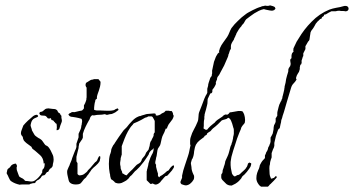

<svg xmlns="http://www.w3.org/2000/svg" viewBox="-20 -684 1320 716"><path d="M192 -198Q191 -199 191 -203Q192 -204 192 -209Q192 -221 190 -223Q189 -224 188.5 -224Q188 -224 188 -224Q186 -224 186 -226Q185 -227 184.5 -228Q184 -229 182 -230Q182 -231 179 -234Q177 -237 175 -235Q174 -235 172 -237Q171 -238 171 -240Q171 -241 170 -242Q168 -245 165 -242Q160 -242 158 -243L155 -247L152 -250Q150 -252 146.5 -252.5Q143 -253 139 -253Q130 -253 128 -258Q126 -261 127 -262Q127 -263 128 -264V-265Q130 -267 133 -267Q135 -267 139 -269Q141 -270 145 -274Q149 -278 153 -279Q158 -279 159 -280Q163 -279 167 -279Q171 -279 175 -278Q186 -278 190 -275Q194 -273 195 -269Q196 -265 201 -262H202L204 -260Q204 -259 205 -258V-257Q205 -256 205.5 -256Q206 -256 206 -255Q208 -254 208 -253.5Q208 -253 209 -252V-245Q212 -235 210 -229L205 -216L202 -206Q201 -200 194 -199Q194 -198 192 -198ZM54 5Q35 1 22 -8Q17 -11 13 -21Q11 -26 9 -30Q7 -34 5 -37Q5 -38 5 -40Q5 -42 6 -44Q7 -47 7 -49Q7 -51 8 -52Q10 -55 13 -57Q18 -60 19 -63Q24 -72 38 -74Q39 -73 40 -73Q40 -73 40 -72.5Q40 -72 41 -71Q45 -65 42 -60Q42 -52 43 -49L48 -35Q51 -25 54 -24Q55 -23 59 -21L65 -18Q67 -17 70 -14Q72 -10 76 -9H81Q85 -9 88.5 -8Q92 -7 95 -7Q105 -7 110 -11Q121 -18 130 -30Q131 -31 132 -32.5Q133 -34 134 -35Q134 -37 137 -40Q139 -43 137 -45Q137 -46 139 -52L143 -56Q147 -63 147 -75Q144 -75 143 -74Q142 -94 130 -105Q124 -110 117.5 -116Q111 -122 104 -127Q100 -129 99 -133Q98 -137 94 -139Q76 -151 69 -160L66 -167Q66 -169 65.5 -171Q65 -173 64 -175Q60 -179 59 -182Q59 -183 58.5 -184.5Q58 -186 58 -187Q58 -193 61 -200L67 -216L75 -225L84 -234Q87 -237 91 -240Q95 -243 99 -247Q108 -256 118 -256Q119 -255 120.5 -254Q122 -253 122 -251V-250Q121 -248 116 -246L109 -243Q98 -238 95 -222Q93 -217 95 -212Q97 -206 98 -203Q98 -201 99 -200V-198Q101 -194 103 -191Q105 -188 107 -184Q109 -180 112 -177.5Q115 -175 118 -173L124 -169Q126 -168 128 -167Q130 -166 131 -165Q136 -162 139 -157Q141 -155 142.5 -152Q144 -149 146 -147Q149 -142 153 -141Q158 -139 161 -135Q169 -125 176 -108Q180 -100 180 -89Q180 -86 179.5 -82.5Q179 -79 178 -75Q177 -73 177 -69Q177 -66 175 -62Q174 -61 173 -60Q172 -59 171 -57Q169 -57 166 -54Q164 -50 162 -48Q162 -46 159 -43Q158 -42 157 -43Q156 -43 154 -41L151 -37Q149 -33 147 -32Q145 -30 142 -30Q139 -30 137 -28Q133 -24 132 -21Q126 -15 124 -14Q120 -13 115 -8L113 -6Q113 -4 112 -3Q109 0 105 -1Q102 -1 96 1L92 2Q91 4 88 4H61Q56 4 54 5Z M263 4Q246 4 239 -5Q236 -9 233 -25Q231 -33 230.5 -39Q230 -45 231 -49Q232 -52 233.5 -55Q235 -58 236 -61Q238 -64 239 -67Q240 -70 241 -73Q243 -78 245.5 -83.5Q248 -89 249 -94Q251 -99 253 -104.5Q255 -110 257 -115L261 -125Q263 -128 263.5 -131Q264 -134 265 -136V-148Q266 -151 267 -154Q268 -157 269 -160Q270 -163 271 -166Q272 -169 273 -172V-185Q274 -187 275 -189.5Q276 -192 277 -194Q278 -196 279 -198.5Q280 -201 281 -203Q283 -209 283 -212Q283 -215 285 -221Q285 -222 285 -224Q285 -226 286 -229Q287 -233 285 -239Q284 -242 280 -242Q279 -242 273 -244Q269 -245 263.5 -246Q258 -247 251 -248Q238 -248 235 -258Q239 -260 240 -262Q242 -262 243.5 -263Q245 -264 246 -265Q252 -267 254 -266Q257 -265 263 -267Q270 -269 275.5 -270Q281 -271 286 -272L290 -276L293 -280V-291Q294 -293 295 -294.5Q296 -296 296 -297Q298 -299 298 -300.5Q298 -302 299 -303L302 -312Q302 -318 303 -321V-357Q303 -358 302 -359Q301 -359 301 -360Q299 -364 299 -367Q299 -371 301 -375Q305 -377 309 -380Q313 -383 317 -385Q321 -387 324 -387Q328 -387 330 -389H347Q350 -386 351 -384Q352 -382 355 -379Q355 -374 354.5 -369.5Q354 -365 353 -361Q352 -357 351 -354Q350 -351 349 -347Q348 -343 346.5 -340Q345 -337 344 -333Q341 -326 341 -315Q335 -314 335 -306Q333 -301 332 -292Q331 -287 331 -282.5Q331 -278 331 -274H333Q337 -272 342 -272H355Q360 -272 366 -271.5Q372 -271 379 -271H386Q391 -271 395.5 -271.5Q400 -272 404 -273Q409 -275 411 -277L419 -280L421 -277Q422 -276 422 -274L410 -265Q407 -263 404 -262Q401 -261 397 -259Q393 -259 389 -258Q385 -257 381 -256Q377 -255 374 -257Q372 -259 369 -258Q365 -257 360.5 -256.5Q356 -256 351 -256Q346 -256 341.5 -255.5Q337 -255 333 -254Q330 -253 327 -254Q324 -255 322 -253Q318 -250 316 -245Q315 -239 311 -234Q308 -229 305 -223Q302 -217 299 -211Q296 -205 293.5 -198.5Q291 -192 289 -185V-171Q287 -164 283 -160Q281 -157 279 -154Q277 -151 275 -148Q275 -143 274 -141Q273 -138 273 -132L269 -116Q268 -112 267 -107.5Q266 -103 265 -99V-82Q267 -80 267 -78Q269 -78 269 -75V-35Q272 -32 272 -32L275 -30Q288 -30 295 -36Q299 -39 302.5 -42Q306 -45 308 -49L317 -58Q321 -62 325 -67.5Q329 -73 333 -77L336 -80Q337 -80 339 -82Q341 -84 342.5 -86.5Q344 -89 345 -93Q348 -101 352 -102L354 -100Q354 -98 354 -95Q354 -92 353 -90Q353 -86 351 -82Q347 -75 337 -66Q328 -59 321 -51Q319 -47 316.5 -44Q314 -41 312 -38Q310 -34 307 -31Q304 -28 302 -24Q300 -21 297 -19Q293 -16 291 -13Q284 -3 279 1Q273 4 263 4Z M563 4Q559 5 555 3L549 0Q547 2 541 2L527 -12V-45Q528 -46 528 -49Q528 -52 529 -53Q530 -57 531 -61Q532 -65 533 -69Q533 -73 534.5 -77Q536 -81 537 -85Q541 -98 546 -107Q553 -117 553 -131H552Q551 -127 546 -125Q542 -122 539 -118Q537 -114 536 -113Q536 -111 534 -107L522 -89Q519 -85 516 -80.5Q513 -76 509 -72Q507 -70 505 -67Q503 -64 500 -61L489 -50Q488 -49 486.5 -48Q485 -47 483 -45Q481 -42 477 -38Q473 -34 471 -31Q470 -30 468.5 -29Q467 -28 465 -26L459 -18Q454 -13 451 -11Q447 -9 443 -6.5Q439 -4 434 -2Q428 0 423 0Q420 0 417.5 -0.5Q415 -1 412 -2Q408 -3 406 -7Q402 -11 400 -12L394 -16L391 -27Q391 -30 390.5 -33Q390 -36 389 -39Q386 -54 386 -73Q386 -83 387 -91.5Q388 -100 390 -107Q391 -109 392 -112Q393 -115 394 -119Q394 -123 395 -126.5Q396 -130 397 -132Q399 -137 402 -142Q404 -144 406 -147Q408 -150 409 -152L423 -173L438 -194Q442 -200 445 -202Q447 -204 449 -206Q451 -208 453 -210Q461 -221 472 -232Q483 -244 495 -249Q496 -250 497.5 -250Q499 -250 500 -251Q504 -251 505 -252Q507 -253 510.5 -254Q514 -255 518 -256Q526 -259 530 -259L554 -261Q561 -261 561 -257Q558 -253 567 -253Q571 -254 574 -255Q577 -256 578 -257Q582 -261 592 -265Q593 -266 593.5 -266.5Q594 -267 595 -268Q595 -268 598 -271H611Q613 -269 616 -270Q619 -271 621 -269Q622 -268 623 -266Q624 -264 625 -261Q625 -255 628 -252Q626 -244 623 -239Q619 -233 617 -231L611 -223Q609 -221 607.5 -217.5Q606 -214 604 -210Q603 -204 601 -204Q600 -204 600.5 -204.5Q601 -205 599 -205Q598 -205 596 -199Q595 -195 593 -191Q591 -187 589 -183Q585 -176 583 -167Q582 -165 582 -162.5Q582 -160 581 -158Q580 -156 580 -153.5Q580 -151 579 -149Q578 -142 573 -136Q568 -130 567 -123L564 -102Q562 -97 561 -89Q560 -85 559.5 -82.5Q559 -80 559 -78Q559 -74 560 -72.5Q561 -71 562 -70V-62L565 -50Q566 -46 567 -43Q568 -40 569 -37V-29Q570 -26 573 -23H574Q576 -26 579 -28Q581 -29 583 -30Q585 -31 586 -32Q592 -36 594 -38L603 -46Q604 -47 605 -47Q606 -47 606 -47Q607 -47 609 -49Q610 -51 612 -53.5Q614 -56 616 -59Q622 -66 627 -68Q628 -67 628 -66Q628 -65 629 -64Q629 -60 627 -57Q625 -54 624 -53Q623 -50 620 -47L613 -39L605 -30Q603 -28 602 -28Q598 -28 597 -27L592 -22Q590 -20 589 -18.5Q588 -17 587 -16Q584 -13 581.5 -10Q579 -7 577 -4Q571 2 563 4ZM452 -30 459 -38Q461 -40 463 -42Q465 -44 467 -46Q474 -52 480 -59Q484 -63 487 -66.5Q490 -70 494 -72Q495 -73 499 -75Q501 -76 504 -79L508 -86Q508 -88 509 -90Q510 -92 511 -93Q512 -95 516 -99Q520 -103 521 -106Q522 -107 522 -108Q522 -109 523 -110Q524 -112 524 -113Q524 -114 525 -115Q526 -117 529 -120Q533 -124 534 -126Q535 -130 536 -133.5Q537 -137 538 -140Q538 -144 539 -147.5Q540 -151 541 -155Q543 -157 544.5 -160Q546 -163 547 -166Q552 -174 553 -179V-184Q553 -184 555 -188Q556 -188 556 -189Q556 -190 557 -191V-233Q556 -234 556 -235Q556 -236 555 -237Q554 -238 554 -239Q554 -240 553 -241Q551 -245 550 -246Q550 -248 547 -249Q545 -251 541 -250H533Q532 -249 528 -247Q526 -246 524.5 -246Q523 -246 521 -245L507 -237Q500 -233 493 -230L479 -224Q478 -223 477 -222Q476 -221 475 -219Q469 -213 465 -207L457 -194Q450 -181 444.5 -167Q439 -153 434 -139V-107Q433 -106 433 -104.5Q433 -103 432 -101Q431 -99 431 -97.5Q431 -96 430 -94Q430 -93 430 -90.5Q430 -88 429 -84Q428 -80 428 -77.5Q428 -75 428 -74Q428 -68 429 -66Q430 -63 430 -56L433 -48Q436 -44 436 -38Q438 -37 440 -36Q442 -35 443 -34Q445 -32 452 -30Z M844 8Q840 8 836.5 7.5Q833 7 829 5Q826 4 823 1L817 -5Q813 -9 810.5 -11.5Q808 -14 806 -18Q805 -19 805 -26Q805 -34 806 -35Q809 -38 809 -39Q809 -41 810 -42V-45Q810 -49 812 -53.5Q814 -58 815 -63Q817 -67 817.5 -70Q818 -73 819 -76Q819 -79 820 -82Q821 -85 822 -87L828 -100Q830 -104 831 -107Q832 -110 833 -113L836 -124L839 -136Q841 -142 843 -145Q843 -147 844 -150Q845 -153 846 -155L849 -168Q849 -173 851 -179Q852 -182 852 -185Q852 -188 852 -191Q852 -195 852 -199.5Q852 -204 850 -208Q848 -216 846 -222.5Q844 -229 842 -233Q841 -235 840 -237Q839 -239 838 -240Q836 -243 831 -245Q826 -240 820 -239Q816 -238 812.5 -237Q809 -236 807 -235L793 -221L784 -213Q782 -211 779 -209Q776 -207 774 -205L770 -201Q769 -199 766 -196Q763 -193 760 -192Q758 -191 756.5 -189.5Q755 -188 753 -187Q752 -186 752 -184Q752 -183 751 -182L747 -179Q745 -179 743 -177Q742 -175 741.5 -174Q741 -173 741 -173L725 -161Q716 -154 711 -145Q706 -135 704 -120Q703 -104 698 -93Q695 -90 694 -84Q691 -76 692 -72Q693 -70 693 -67Q693 -64 694 -61Q694 -57 694.5 -54Q695 -51 696 -47Q698 -40 702 -32Q704 -30 704 -24Q704 -18 702 -14Q697 -5 688 2Q676 10 666 6Q660 4 660 4Q658 4 656 2Q651 -3 654 -9L659 -21V-29Q661 -39 663.5 -48.5Q666 -58 669 -66Q675 -83 681 -102Q683 -107 684 -112Q685 -117 686 -121Q687 -126 688 -131Q689 -136 690 -140Q691 -141 690 -144Q689 -144 689 -147V-160Q689 -166 691 -172Q696 -189 703 -201Q707 -208 710 -214.5Q713 -221 716 -228Q718 -232 719 -237Q720 -242 720 -247Q720 -260 724 -269L733 -292L742 -316Q743 -319 747 -327Q751 -333 753 -338V-353L756 -364Q756 -369 758 -375L764 -393Q765 -395 766 -396.5Q767 -398 768 -399Q770 -399 770 -406Q772 -412 771 -415Q771 -417 771 -420Q771 -423 772 -425Q773 -430 774 -435Q775 -440 776 -444Q777 -453 782 -464Q783 -467 784 -469.5Q785 -472 786 -474L792 -484L795 -487Q796 -487 798 -489Q797 -490 797 -491V-494Q798 -496 798.5 -498.5Q799 -501 800 -504Q805 -516 812 -525L827 -546Q832 -554 835 -562Q838 -570 843 -579Q854 -594 867 -606Q882 -621 895 -630Q901 -635 908 -638.5Q915 -642 922 -646Q930 -650 938 -653.5Q946 -657 954 -659Q956 -661 959 -661Q963 -661 964 -662Q969 -664 976 -662Q980 -662 982.5 -662.5Q985 -663 987 -664L998 -661Q1005 -659 1006 -655Q1007 -654 1007 -651Q1004 -648 1004 -648Q1003 -646 1001 -646Q997 -643 986 -645Q976 -647 971 -648Q965 -650 964 -650Q954 -648 945 -643.5Q936 -639 928 -634Q920 -629 912.5 -623Q905 -617 898 -612Q897 -611 895 -608Q893 -605 891 -601Q890 -598 886 -594Q882 -591 880 -586Q878 -584 875.5 -581Q873 -578 871 -575Q869 -571 866.5 -567.5Q864 -564 862 -560Q861 -558 860.5 -555.5Q860 -553 858 -551Q858 -548 854 -542Q853 -536 848 -530Q844 -524 842 -518Q841 -515 841 -510V-502Q839 -498 838 -497Q837 -496 837 -494.5Q837 -493 836 -492Q835 -490 834.5 -487Q834 -484 832 -481Q832 -478 831 -475Q830 -472 829 -470L816 -440L801 -412Q800 -409 796 -403Q792 -399 790 -394Q790 -391 789 -390V-386Q786 -383 786 -380Q784 -376 785 -374Q786 -372 784 -368Q782 -364 779.5 -359.5Q777 -355 773 -351Q771 -347 772 -344Q772 -340 770 -338Q768 -336 767 -336Q767 -336 766 -336Q765 -336 764 -335L755 -316Q754 -313 754 -307Q754 -302 753.5 -298Q753 -294 752 -291L748 -275Q747 -271 745.5 -266.5Q744 -262 743 -257Q743 -252 742 -249V-241Q741 -237 740.5 -233Q740 -229 740 -224Q740 -219 740 -214.5Q740 -210 739 -205Q741 -204 742 -203Q743 -202 744 -202Q744 -200 752 -200Q754 -203 757.5 -206.5Q761 -210 765 -214Q770 -218 774 -221.5Q778 -225 781 -227Q784 -230 785 -232Q789 -236 791 -237L809 -249L813 -253Q814 -254 818 -256Q819 -257 822 -257Q824 -257 826 -256.5Q828 -256 829 -257L833 -260Q834 -262 837 -265Q839 -265 842.5 -265.5Q846 -266 851 -267L868 -270H873Q875 -270 878 -270Q881 -270 884 -269L888 -263Q891 -258 893 -247Q895 -235 893 -227Q892 -224 889 -221Q885 -217 884 -215Q879 -209 878 -202L872 -188Q868 -178 864 -167Q860 -156 857 -145Q853 -134 849.5 -122Q846 -110 843 -99Q842 -95 841.5 -90Q841 -85 840 -80Q840 -74 840 -68Q840 -62 841 -57Q842 -52 843 -47Q844 -42 845 -37Q850 -27 856 -26L865 -31Q871 -31 875 -35L880 -40L890 -49Q892 -51 894.5 -53.5Q897 -56 899 -60Q901 -62 902 -65Q903 -68 904 -71Q904 -76 912 -78Q912 -76 915 -76L917 -74Q917 -70 914 -62Q912 -58 909.5 -55Q907 -52 905 -49Q903 -46 900.5 -43Q898 -40 896 -38Q891 -32 888 -30Q885 -28 883 -25Q882 -23 881 -21.5Q880 -20 879 -18Q877 -15 871 -9Q866 -4 858 1Q851 5 844 8Z M953 12 951 10Q948 9 944 3Q936 -8 936 -19Q936 -30 939 -39Q942 -48 946 -56Q948 -62 948 -63Q948 -66 950 -70Q952 -74 955 -79Q958 -84 963 -89L966 -92Q966 -93 968 -95V-104Q969 -106 969.5 -107.5Q970 -109 971 -110Q971 -112 972 -114Q973 -116 974 -118Q976 -120 977 -123Q978 -126 979 -128Q979 -133 983 -139Q984 -141 985 -143Q986 -145 986 -147Q988 -149 988 -151.5Q988 -154 989 -156V-171Q990 -173 991 -174.5Q992 -176 993 -178Q994 -180 995 -182Q996 -184 997 -186L1000 -201Q1000 -205 1000.5 -209Q1001 -213 1002 -217Q1003 -219 1004 -220.5Q1005 -222 1005 -223Q1007 -225 1007 -227Q1007 -229 1008 -230V-243Q1009 -244 1009.5 -245Q1010 -246 1011 -247Q1011 -248 1012 -249.5Q1013 -251 1014 -252V-260Q1014 -266 1015 -269L1019 -285Q1021 -294 1025 -301Q1027 -306 1029 -308Q1029 -310 1030 -312Q1031 -314 1032 -316Q1033 -317 1033 -320Q1033 -324 1034 -325L1037 -337L1040 -350Q1040 -354 1041 -356Q1041 -361 1042 -364Q1044 -370 1045 -376Q1046 -382 1047 -389Q1049 -396 1050.5 -402.5Q1052 -409 1054 -414Q1056 -420 1055 -422Q1055 -424 1055.5 -426Q1056 -428 1057 -430Q1058 -432 1059 -433Q1060 -434 1060 -435Q1062 -436 1062 -437.5Q1062 -439 1063 -440Q1065 -445 1063 -453Q1061 -463 1065 -465Q1067 -467 1067 -467V-476Q1067 -479 1069 -485Q1071 -487 1072 -489Q1072 -489 1075 -492Q1073 -494 1074 -498Q1074 -504 1075 -505L1084 -524Q1086 -529 1089 -533Q1092 -537 1094 -541Q1114 -575 1142 -603Q1171 -633 1208 -648Q1214 -650 1220.5 -652Q1227 -654 1234 -655Q1248 -657 1261 -661Q1264 -662 1268 -662Q1276 -662 1279 -656Q1280 -654 1280 -649H1279Q1279 -645 1274 -643Q1270 -641 1267 -642Q1264 -643 1258 -643Q1255 -643 1252 -643Q1249 -643 1245 -644Q1238 -644 1232 -642H1216Q1211 -640 1206 -637L1196 -631Q1195 -630 1192 -630Q1190 -630 1189 -629Q1188 -628 1188 -626Q1188 -625 1187 -624L1181 -620Q1180 -619 1180 -617Q1180 -616 1178 -614H1176Q1175 -613 1174.5 -613Q1174 -613 1174 -613L1168 -607Q1164 -604 1162 -601Q1157 -596 1154 -589Q1152 -585 1150 -582Q1148 -579 1146 -576Q1143 -573 1142 -571Q1141 -570 1140 -567.5Q1139 -565 1138 -563Q1137 -559 1137 -556Q1137 -553 1136 -550L1134 -536Q1134 -536 1132 -532Q1132 -532 1129 -529Q1128 -527 1127 -525.5Q1126 -524 1125 -522Q1124 -520 1123 -518.5Q1122 -517 1121 -515Q1119 -513 1119 -512V-501Q1118 -499 1117 -497Q1116 -495 1115 -493Q1114 -491 1113 -489Q1112 -487 1111 -485V-475Q1110 -474 1109 -472Q1108 -470 1108 -468Q1107 -466 1106.5 -463.5Q1106 -461 1105 -459Q1104 -456 1105 -453Q1105 -449 1104 -447Q1104 -446 1103.5 -445.5Q1103 -445 1103 -444Q1102 -444 1100 -442Q1099 -440 1099 -437.5Q1099 -435 1098 -433Q1098 -431 1098 -428Q1098 -425 1097 -423Q1096 -416 1091 -410Q1086 -402 1085 -397Q1084 -395 1084 -391Q1087 -388 1085 -386Q1081 -379 1074 -372Q1068 -366 1065 -355L1050 -305Q1046 -292 1042.5 -279Q1039 -266 1034 -252Q1033 -248 1032 -244Q1031 -240 1029 -236Q1029 -232 1028 -228Q1027 -224 1026 -220L1023 -205H1021Q1020 -204 1019.5 -203Q1019 -202 1017 -200Q1012 -187 1009 -177L1003 -151V-140Q1002 -136 1001 -133Q1000 -130 998 -127Q997 -123 995.5 -120Q994 -117 993 -113V-97Q992 -96 992 -94.5Q992 -93 991 -91Q990 -90 990 -88.5Q990 -87 989 -85Q987 -79 987 -75Q987 -71 985 -65Q984 -58 985 -45Q985 -33 987 -27Q988 -26 988 -25Q988 -24 989 -23Q989 -20 991 -18H995Q997 -20 999 -20Q999 -20 1000 -20Q1001 -20 1002 -21Q1003 -22 1004 -23Q1005 -24 1006 -25Q1006 -26 1010 -28V-27Q1012 -25 1012 -22L1001 -10L989 2Q986 4 984 7Q982 10 979 12Z"/></svg>

Font: Estonia
Style: Regular
Weight: 400
Designer: Robert E. Leuschke
Foundry: Robert E. Leuschke
Version: Version 1.014; ttfautohint (v1.8.3)